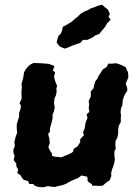

<svg xmlns="http://www.w3.org/2000/svg" viewBox="-20 -776 582 814"><path d="M165 18 146 17 130 13 120 4H104L99 -8L80 -14L72 -24L68 -32L53 -43L57 -57L49 -72V-82L38 -97L42 -116L37 -127V-143L43 -157L41 -174L47 -199L53 -213L51 -228V-248L57 -269L61 -281V-298L67 -314L69 -327L63 -339L72 -358L71 -374V-392L73 -405L71 -419L78 -444L82 -469L89 -482L99 -494L108 -502L122 -509L151 -508L165 -507L178 -506L188 -505L211 -496L204 -477L214 -469L209 -452L212 -438L216 -427L222 -412L219 -400L220 -386L217 -372L211 -358L209 -339L212 -320L209 -305L203 -291V-274L199 -257L192 -233V-219L184 -207L189 -190L191 -169L185 -152L192 -137L200 -126V-116L211 -112L240 -109L257 -116L280 -126L289 -132L293 -145L309 -156L320 -173V-186L336 -203L332 -215L339 -232L343 -257L351 -276L347 -291L359 -302L356 -319L358 -332L356 -348L365 -367V-389L377 -402L378 -412L384 -431L394 -444L397 -453L406 -466L415 -481L433 -493L439 -506H454L472 -508L488 -503L502 -497L513 -491L518 -479L523 -469L524 -447L513 -422L519 -404L520 -392L509 -375L504 -363L500 -348L499 -330L493 -318L491 -299L493 -289L492 -270V-258L484 -244L481 -226V-209L477 -191L470 -179L469 -160L471 -146L465 -135V-116L467 -99L463 -80L459 -68L455 -58L451 -41L452 -30L445 -12L429 -1L416 11L403 12L371 11L369 5L352 -7L350 -27L325 -32L311 -21L288 -12L272 -4L258 4L245 9L226 13L210 17L182 13ZM254 -570 233 -579 220 -596 224 -612 228 -624 238 -634 243 -646 246 -662 265 -672 284 -684 300 -698 308 -704 322 -718 339 -728 355 -734 362 -739 379 -745 396 -752 413 -756 425 -745 437 -736 446 -717 440 -705 449 -693 442 -685 434 -677 424 -660 411 -645 401 -632 384 -626 374 -618 351 -607H332L320 -594L290 -584L267 -574Z"/></svg>

Font: Winky Rough SemiBold
Style: Italic
Weight: 600
Italic angle: -8.97852°
Designer: Simon Atzbach
Foundry: typofactur
Version: Version 1.206; ttfautohint (v1.8.4.7-5d5b)